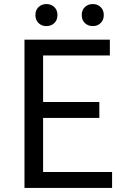

<svg xmlns="http://www.w3.org/2000/svg" viewBox="-20 -929 629 949"><path d="M101 0V-733H523V-655H193V-425H471V-346H193V-79H534V0ZM209 -800Q186 -800 170.5 -815Q155 -830 155 -855Q155 -879 170.5 -894Q186 -909 209 -909Q233 -909 248.5 -894Q264 -879 264 -855Q264 -830 248.5 -815Q233 -800 209 -800ZM439 -800Q415 -800 399.5 -815Q384 -830 384 -855Q384 -879 399.5 -894Q415 -909 439 -909Q462 -909 477.5 -894Q493 -879 493 -855Q493 -830 477.5 -815Q462 -800 439 -800Z"/></svg>

Font: Noto Sans JP Thin
Style: Regular
Weight: 400
Version: Version 2.004-H2;hotconv 1.0.118;makeotfexe 2.5.65603